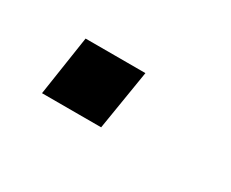

<svg xmlns="http://www.w3.org/2000/svg" viewBox="-34 -162 287 239"><g transform="rotate(30 109.5 -43.0)"><path d="M29 0 42 -86H128L114 0Z"/></g></svg>

Font: Nunito Sans Light
Style: Italic
Weight: 300
Italic angle: -9°
Designer: Vernon Adams
Foundry: Vernon Adams
Version: Version 3.006; ttfautohint (v1.8.3)